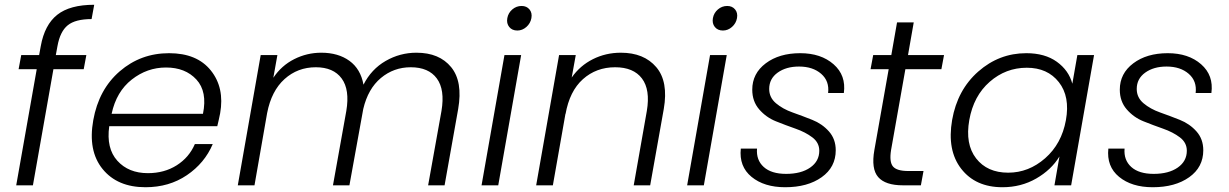

<svg xmlns="http://www.w3.org/2000/svg" viewBox="-20 -777 5151 805"><path d="M48 0 134 -487H58L69 -546H144L151 -584Q167 -673 220 -715Q273 -757 375 -757L364 -697Q296 -697 264 -671Q232 -645 221 -584L214 -546H342L331 -487H204L118 0Z M676 -494Q597 -494 532.5 -443.5Q468 -393 448 -300H831Q850 -393 803.5 -443.5Q757 -494 676 -494ZM872 -173Q838 -93 763.5 -42.5Q689 8 590 8Q472 8 410 -68.5Q348 -145 371 -273Q394 -402 482 -478Q570 -554 689 -554Q806 -554 864 -481.5Q922 -409 903 -302Q897 -272 891 -248H438Q425 -155 472 -103Q519 -51 600 -51Q669 -51 721 -84Q773 -117 797 -173Z M1775 0 1831 -312Q1846 -401 1811.5 -448Q1777 -495 1702 -495Q1631 -495 1577 -450Q1523 -405 1503 -320L1445 0H1376L1432 -312Q1447 -401 1412.5 -448Q1378 -495 1304 -495Q1228 -495 1173 -445.5Q1118 -396 1100 -303L1047 0H977L1073 -546H1143L1126 -451Q1160 -502 1213.5 -529Q1267 -556 1327 -556Q1398 -556 1445 -522Q1492 -488 1504 -422Q1537 -487 1597 -521.5Q1657 -556 1726 -556Q1822 -556 1871.5 -495.5Q1921 -435 1901 -320L1844 0Z M1999 0 2095 -546H2165L2069 0ZM2149 -649Q2127 -649 2115 -664Q2103 -679 2107 -701Q2111 -723 2128 -737.5Q2145 -752 2167 -752Q2188 -752 2200 -737.5Q2212 -723 2208 -701Q2204 -679 2187 -664Q2170 -649 2149 -649Z M2637 0 2692 -312Q2707 -401 2671.5 -448Q2636 -495 2559 -495Q2480 -495 2424 -445Q2368 -395 2351 -298V-301L2298 0H2228L2324 -546H2394L2377 -452Q2412 -502 2466 -529Q2520 -556 2583 -556Q2680 -556 2731.5 -495.5Q2783 -435 2763 -320L2706 0Z M2861 0 2957 -546H3027L2931 0ZM3011 -649Q2989 -649 2977 -664Q2965 -679 2969 -701Q2973 -723 2990 -737.5Q3007 -752 3029 -752Q3050 -752 3062 -737.5Q3074 -723 3070 -701Q3066 -679 3049 -664Q3032 -649 3011 -649Z M3484 -147Q3484 -76 3425 -34Q3366 8 3272 8Q3184 8 3131 -35.5Q3078 -79 3086 -154H3154Q3150 -106 3182 -77Q3214 -48 3276 -48Q3339 -48 3377 -74.5Q3415 -101 3415 -145Q3415 -179 3386 -201Q3357 -223 3315.5 -237.5Q3274 -252 3233 -268.5Q3192 -285 3163 -318.5Q3134 -352 3134 -401Q3134 -469 3190.5 -511.5Q3247 -554 3335 -554Q3422 -554 3475 -507.5Q3528 -461 3518 -387H3452Q3458 -437 3423 -467.5Q3388 -498 3330 -498Q3276 -498 3240.5 -472.5Q3205 -447 3205 -404Q3205 -368 3233.5 -344Q3262 -320 3303 -305.5Q3344 -291 3385.5 -274.5Q3427 -258 3455.5 -226Q3484 -194 3484 -147Z M3646 -148 3706 -487H3630L3641 -546H3717L3741 -683H3811L3787 -546H3938L3927 -487H3776L3716 -148Q3708 -98 3724 -79Q3740 -60 3788 -60H3852L3841 0H3766Q3692 0 3662 -34.5Q3632 -69 3646 -148Z M3972 -274Q3994 -400 4081.5 -477Q4169 -554 4283 -554Q4361 -554 4411 -518Q4461 -482 4476 -426L4497 -546H4567L4471 0H4401L4422 -121Q4388 -65 4324.5 -28.5Q4261 8 4183 8Q4070 8 4010 -69.5Q3950 -147 3972 -274ZM4285 -493Q4197 -493 4129.5 -434Q4062 -375 4044 -274Q4026 -173 4072.5 -113Q4119 -53 4207 -53Q4293 -53 4362 -113.5Q4431 -174 4449 -273Q4467 -372 4419.5 -432.5Q4372 -493 4285 -493Z M5025 -147Q5025 -76 4966 -34Q4907 8 4813 8Q4725 8 4672 -35.5Q4619 -79 4627 -154H4695Q4691 -106 4723 -77Q4755 -48 4817 -48Q4880 -48 4918 -74.5Q4956 -101 4956 -145Q4956 -179 4927 -201Q4898 -223 4856.5 -237.5Q4815 -252 4774 -268.5Q4733 -285 4704 -318.5Q4675 -352 4675 -401Q4675 -469 4731.5 -511.5Q4788 -554 4876 -554Q4963 -554 5016 -507.5Q5069 -461 5059 -387H4993Q4999 -437 4964 -467.5Q4929 -498 4871 -498Q4817 -498 4781.5 -472.5Q4746 -447 4746 -404Q4746 -368 4774.5 -344Q4803 -320 4844 -305.5Q4885 -291 4926.5 -274.5Q4968 -258 4996.5 -226Q5025 -194 5025 -147Z"/></svg>

Font: Poppins Light
Style: Italic
Weight: 300
Italic angle: -10°
Designer: Ninad Kale (Devanagari), Jonny Pinhorn (Latin)
Foundry: Indian Type Foundry
Version: Version 3.200;PS 1.000;hotconv 16.6.54;makeotf.lib2.5.65590